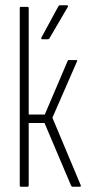

<svg xmlns="http://www.w3.org/2000/svg" viewBox="-20 -709 331 729"><path d="M286 -7Q289 0 283 0H256Q252 0 250 -4L149 -242H89V-5Q89 0 84 0H59Q55 0 55 -5V-678Q55 -683 59 -683H84Q89 -683 89 -678V-274H150L237 -478Q238 -481 242 -481H270Q272 -481 273 -479Q274 -477 272 -475L179 -262ZM140 -560Q138 -560 137 -561.5Q136 -563 137 -566L201 -684Q204 -689 207 -689H233Q237 -689 238 -687Q239 -685 237 -682L168 -564Q166 -560 161 -560Z"/></svg>

Font: Sofia Sans Extra Condensed ExtraLight
Style: Regular
Weight: 250
Designer: Botio Nikoltchev, Ani Petrova
Foundry: lettersoup
Version: Version 4.101